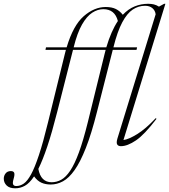

<svg xmlns="http://www.w3.org/2000/svg" viewBox="-173 -762 894 1014"><path d="M67 -498.5 70 -512H179Q213.5 -628 269.2 -676.5Q325 -725 385.5 -725Q417.5 -725 438.8 -714.5Q460 -704 475.5 -684Q505 -715 538.8 -728.5Q572.5 -742 609.5 -742Q626 -742 639.5 -738.8Q653 -735.5 666.5 -727L694 -742H700.5L479 -22.5Q506.5 -26 551.2 -53.5Q596 -81 649.5 -138L653.5 -134.5Q590 -51 545 -20.5Q500 10 465.5 10Q451.5 10 446 1Q440.5 -8 447 -30L649 -686.5Q646.5 -706.5 631.8 -719Q617 -731.5 593 -731.5Q558 -731.5 528 -711.5Q498 -691.5 472.5 -643.8Q447 -596 426 -512H551L548 -498.5H422.5L339 -170.5Q310 -55.5 280.5 19.2Q251 94 221 136.2Q191 178.5 159.5 195.5Q128 212.5 95 212.5Q67 212.5 45.5 202.8Q24 193 7 169.5Q-17.5 206 -41.8 219.2Q-66 232.5 -92.5 232.5Q-123 232.5 -138 217.5Q-153 202.5 -153 182Q-153 165.5 -143.2 153.5Q-133.5 141.5 -116 141.5Q-101.5 141.5 -98 150.8Q-94.5 160 -101 182Q-107.5 204 -103.5 212.2Q-99.5 220.5 -87 220.5Q-66.5 220.5 -47.5 207.5Q-28.5 194.5 -9 159Q10.5 123.5 32.5 57.2Q54.5 -9 80.5 -115.5L169.5 -477.5Q172 -488.5 175 -498.5ZM372.5 -713.5Q343 -713.5 314.2 -695Q285.5 -676.5 260.2 -632.5Q235 -588.5 216 -512H388.5Q401.5 -556 416.8 -590.5Q432 -625 449.5 -651Q433.5 -713.5 372.5 -713.5ZM129 -170.5Q101.5 -62 77 11Q52.5 84 29.5 130Q42.5 200.5 100 200.5Q126.5 200.5 150.8 187Q175 173.5 198 139.2Q221 105 243.8 43Q266.5 -19 290.5 -115.5L379.5 -477.5Q382 -488.5 385 -498.5H212.5Z"/></svg>

Font: Newsreader 72pt ExtraLight
Style: Italic
Weight: 275
Italic angle: -17°
Designer: Hugues Gentile
Foundry: Production Type
Version: Version 1.003; ttfautohint (v1.8.3)